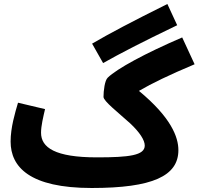

<svg xmlns="http://www.w3.org/2000/svg" viewBox="-20 -918 992 959"><path d="M495 -603C582 -652 684 -705 865 -792L816 -898C639 -810 527 -751 440 -700ZM438 21C742 21 871 -39 871 -168C871 -233 835 -331 674 -464C739 -502 826 -544 952 -597L890 -731C706 -652 564 -575 518 -530C503 -516 497 -464 497 -434C497 -413 569 -357 630 -302C678 -257 703 -218 703 -191C703 -142 626 -132 464 -132C255 -132 185 -181 185 -255C185 -290 196 -334 205 -373L70 -405C55 -354 33 -281 33 -211C33 -84 128 21 438 21Z"/></svg>

Font: Noto Sans Arabic UI XBd
Style: Regular
Weight: 800
Designer: Monotype Design Team, Nadine Chahine and Nizar Qandah
Foundry: Monotype Imaging Inc.
Version: Version 2.010